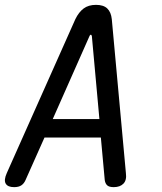

<svg xmlns="http://www.w3.org/2000/svg" viewBox="-45 -760 665 790"><path d="M172 -270H364L333 -611Q332 -617 328.5 -617Q325 -617 323 -611ZM370 -194H138L60 -19Q54 -5 43 2.5Q32 10 13 10Q-13 10 -21.5 -4.5Q-30 -19 -17 -48L265 -681Q279 -710 299 -725Q319 -740 350 -740Q381 -740 396.5 -725Q412 -710 415 -681L473 -48Q477 -19 463 -4.5Q449 10 423 10Q404 10 396 2.5Q388 -5 386 -19Z"/></svg>

Font: Maple Mono
Style: Italic
Weight: 400
Italic angle: -10°
Monospace: yes
Designer: subframe7536
Version: Version 7.300